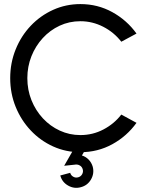

<svg xmlns="http://www.w3.org/2000/svg" viewBox="-20 -733 739 941"><path d="M374 13Q303 13 240.5 -15.2Q178 -43.5 130.8 -93.5Q83.5 -143.5 56.8 -209.2Q30 -275 30 -350Q30 -425 56.8 -491Q83.5 -557 130.8 -606.8Q178 -656.5 240.5 -684.8Q303 -713 374 -713Q459 -713 530.5 -673.5Q602 -634 649 -568.5L574.5 -528.5Q539 -574.5 486 -601.8Q433 -629 374 -629Q319.5 -629 272.2 -607Q225 -585 189.5 -546.2Q154 -507.5 134 -457.2Q114 -407 114 -350Q114 -292.5 134.2 -242Q154.5 -191.5 190.2 -153Q226 -114.5 273.2 -92.8Q320.5 -71 374 -71Q435 -71 487.5 -98.8Q540 -126.5 574.5 -171.5L649 -131Q602 -65.5 530.5 -26.2Q459 13 374 13ZM376 184.5Q343.5 193.5 313.8 176.5Q284 159.5 275.5 127L324 114Q327.5 126.5 338.8 133Q350 139.5 363 136Q376 132.5 382.5 121Q389 109.5 385.5 97Q382 84 370.8 77.8Q359.5 71.5 346.5 74L294.5 79.5L358.5 -32L402 -6.5L381.5 29Q400 34.5 414.2 49Q428.5 63.5 434.5 84Q443 117 426 146.5Q409 176 376 184.5Z"/></svg>

Font: Urbanist Medium
Style: Regular
Weight: 500
Designer: Corey Hu
Foundry: Corey Hu
Version: Version 1.321; ttfautohint (v1.8.4.7-5d5b)